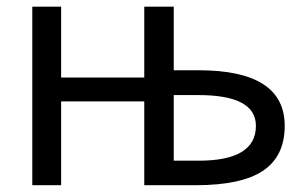

<svg xmlns="http://www.w3.org/2000/svg" viewBox="-20 -544 895 566"><path d="M492.2 -336.9H565.4Q819.3 -336.9 819.3 -172.9Q819.3 -84 755.9 -41Q692.4 2 556.6 2H405.3V-245.1H160.2V2H75.2V-524.4H160.2V-315.4H405.3V-524.4H492.2ZM492.2 -263.7V-70.3H565.4Q734.4 -70.3 734.4 -172.9Q734.4 -263.7 565.4 -263.7Z"/></svg>

Font: Gen Shin Gothic Regular
Style: Regular
Weight: 400
Designer: [Source Han Sans]
Ryoko NISHIZUKA  (kana & ideographs); Paul D. Hunt (Latin, Greek & Cyrillic); Wenlong ZHANG  (bopomofo
Version: Version 1.002.20150607